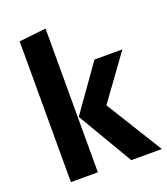

<svg xmlns="http://www.w3.org/2000/svg" viewBox="-139 -854 826 950"><g transform="rotate(-20 274.5 -378.5)"><path d="M365 -297 549 0H388L217 -290L387 -530H534ZM212 0H70V-741L212 -757Z"/></g></svg>

Font: FiraSans
Style: Regular
Weight: 600
Designer: Carrois Corporate & Edenspiekermann AG
Foundry: Carrois Corporate GbR & Edenspiekermann AG
Version: Version 3.106;PS 003.106;hotconv 1.0.70;makeotf.lib2.5.58329